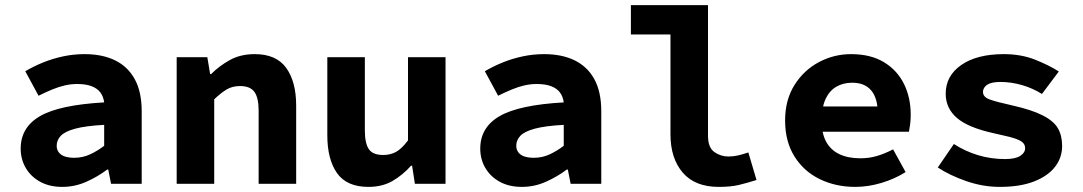

<svg xmlns="http://www.w3.org/2000/svg" viewBox="-20 -720 4240 752"><path d="M224 12Q174 12 137.5 -8Q101 -28 81 -62Q61 -96 61 -138Q61 -221 136.5 -265Q212 -309 388 -319Q385 -342 373 -358Q361 -374 338.5 -382.5Q316 -391 282 -391Q258 -391 234 -385.5Q210 -380 184.5 -369.5Q159 -359 131 -345L79 -441Q113 -461 150.5 -476Q188 -491 228.5 -499.5Q269 -508 311 -508Q381 -508 431 -483.5Q481 -459 508 -409.5Q535 -360 535 -284V0H415L404 -56H400Q363 -28 318 -8Q273 12 224 12ZM271 -102Q304 -102 333 -115.5Q362 -129 388 -149V-231Q315 -227 274.5 -216Q234 -205 218 -188Q202 -171 202 -149Q202 -134 210.5 -123Q219 -112 234.5 -107Q250 -102 271 -102Z M672 0V-496H792L803 -430H807Q839 -462 880.5 -485Q922 -508 978 -508Q1062 -508 1101 -454Q1140 -400 1140 -306V0H993V-287Q993 -337 976.5 -360Q960 -383 920 -383Q890 -383 867.5 -369.5Q845 -356 819 -331V0Z M1423 12Q1338 12 1300 -42Q1262 -96 1262 -190V-496H1409V-209Q1409 -159 1424.5 -136Q1440 -113 1481 -113Q1509 -113 1531 -125Q1553 -137 1578 -170V-496H1725V0H1605L1594 -71H1590Q1557 -34 1517 -11Q1477 12 1423 12Z M2024 12Q1974 12 1937.5 -8Q1901 -28 1881 -62Q1861 -96 1861 -138Q1861 -221 1936.5 -265Q2012 -309 2188 -319Q2185 -342 2173 -358Q2161 -374 2138.5 -382.5Q2116 -391 2082 -391Q2058 -391 2034 -385.5Q2010 -380 1984.5 -369.5Q1959 -359 1931 -345L1879 -441Q1913 -461 1950.5 -476Q1988 -491 2028.5 -499.5Q2069 -508 2111 -508Q2181 -508 2231 -483.5Q2281 -459 2308 -409.5Q2335 -360 2335 -284V0H2215L2204 -56H2200Q2163 -28 2118 -8Q2073 12 2024 12ZM2071 -102Q2104 -102 2133 -115.5Q2162 -129 2188 -149V-231Q2115 -227 2074.5 -216Q2034 -205 2018 -188Q2002 -171 2002 -149Q2002 -134 2010.5 -123Q2019 -112 2034.5 -107Q2050 -102 2071 -102Z M2795 12Q2702 12 2654 -44Q2606 -100 2606 -194V-585H2451V-700H2753V-188Q2753 -142 2778 -124.5Q2803 -107 2833 -107Q2851 -107 2869.5 -111Q2888 -115 2911 -123L2943 -15Q2905 -3 2873.5 4.5Q2842 12 2795 12Z M3330 12Q3253 12 3190.5 -18.5Q3128 -49 3091.5 -107.5Q3055 -166 3055 -248Q3055 -329 3092 -387.5Q3129 -446 3188 -477Q3247 -508 3313 -508Q3390 -508 3442 -476.5Q3494 -445 3520.5 -391.5Q3547 -338 3547 -270Q3547 -250 3544.5 -231.5Q3542 -213 3540 -204H3164V-303H3441L3418 -275Q3418 -335 3392.5 -365.5Q3367 -396 3318 -396Q3282 -396 3255 -380Q3228 -364 3213 -331Q3198 -298 3198 -248Q3198 -197 3216 -164.5Q3234 -132 3268 -116Q3302 -100 3350 -100Q3384 -100 3414.5 -109Q3445 -118 3478 -135L3527 -46Q3484 -19 3432 -3.5Q3380 12 3330 12Z M3896 12Q3830 12 3765 -10.5Q3700 -33 3653 -64L3716 -156Q3761 -127 3811.5 -112Q3862 -97 3916 -97Q3957 -97 3976 -109.5Q3995 -122 3995 -139Q3995 -150 3989.5 -157.5Q3984 -165 3970.5 -171.5Q3957 -178 3933.5 -184Q3910 -190 3873 -198Q3772 -220 3728 -258Q3684 -296 3684 -353Q3684 -423 3745 -465.5Q3806 -508 3912 -508Q3979 -508 4033.5 -486.5Q4088 -465 4127 -440L4061 -352Q4024 -375 3982 -387Q3940 -399 3899 -399Q3876 -399 3861 -394.5Q3846 -390 3838 -380.5Q3830 -371 3830 -360Q3830 -340 3856 -330.5Q3882 -321 3945 -307Q4021 -290 4064 -268Q4107 -246 4123.5 -217.5Q4140 -189 4140 -148Q4140 -103 4112.5 -67Q4085 -31 4030.5 -9.5Q3976 12 3896 12Z"/></svg>

Font: Source Code Pro ExtraLight
Style: Bold
Weight: 700
Monospace: yes
Version: Version 1.018;hotconv 1.0.116;makeotfexe 2.5.65601